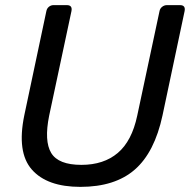

<svg xmlns="http://www.w3.org/2000/svg" viewBox="-20 -720 742 750"><path d="M75 -270 161 -676Q163 -687 171 -693.5Q179 -700 189 -700H241Q264 -700 259 -676L172 -268Q152 -169 180 -122.5Q208 -76 298 -76Q385 -76 440 -122.5Q495 -169 516 -268L603 -676Q605 -687 613.5 -693.5Q622 -700 632 -700H683Q706 -700 701 -676L615 -270Q584 -125 506.5 -57.5Q429 10 294 10Q164 10 104.5 -57.5Q45 -125 75 -270Z"/></svg>

Font: SVN-Rubik
Style: Italic
Weight: 400
Italic angle: -12°
Designer: Hubert and Fischer
Foundry: Hubert & Fischer
Version: Version 2.101; ttfautohint (v1.8.3)